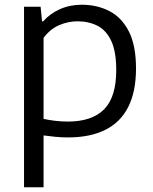

<svg xmlns="http://www.w3.org/2000/svg" viewBox="-20 -571 646 811"><path d="M81.5 220V-542.5H151.5L157.5 -481H162.5Q190.5 -513 232.5 -532Q274.5 -551 325.5 -551Q389.5 -551 441.5 -524.5Q493.5 -498 524 -438.8Q554.5 -379.5 554.5 -281.5Q554.5 -184.5 522 -119.8Q489.5 -55 425.2 -22.8Q361 9.5 267 9.5Q240 9.5 213.2 6.8Q186.5 4 164 1V220ZM266 -57.5Q369 -57.5 420 -109.5Q471 -161.5 471 -274.5Q471 -353 450 -398Q429 -443 392 -462Q355 -481 307.5 -481Q268 -481 230 -464.8Q192 -448.5 164 -411V-69Q185 -64 212.2 -60.8Q239.5 -57.5 266 -57.5Z"/></svg>

Font: Encode Sans SemiExpanded
Style: Regular
Weight: 400
Width: 6
Designer: Multiple Designers
Foundry: Impallari Type
Version: Version 3.002